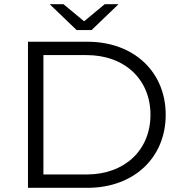

<svg xmlns="http://www.w3.org/2000/svg" viewBox="-20 -900 866 920"><path d="M114 -700V0H399C622 0 774 -145 774 -350C774 -555 622 -700 399 -700ZM188 -636H395C579 -636 701 -518 701 -350C701 -182 579 -64 395 -64H188ZM218 -880 347 -756H419L548 -880H482L383 -798L284 -880Z"/></svg>

Font: Malon Grotesk
Style: Regular
Weight: 400
Designer: Julieta Ulanovsky
Foundry: Julieta Ulanovsky
Version: Version 7.200